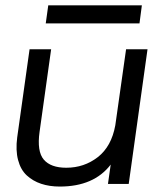

<svg xmlns="http://www.w3.org/2000/svg" viewBox="-20 -683 598 713"><path d="M202.1 9.8Q163.6 9.8 132.8 -0.5Q102.1 -10.7 79.3 -31.7Q56.6 -52.7 47.1 -88.9Q37.6 -125 43.9 -172.9L89.8 -500H169.9L127 -193.8Q116.7 -120.6 142.6 -90.3Q168.5 -60.1 226.1 -60.1Q292.5 -60.1 343.3 -99.6Q394 -139.2 408.2 -217.8L448.2 -500H527.8L458 0H380.9L391.1 -71.8Q328.6 9.8 202.1 9.8ZM149.9 -596.2 159.2 -663.1H506.8L498 -596.2Z"/></svg>

Font: Human Sans
Style: Italic
Weight: 400
Italic angle: -8°
Designer: Tim Radville
Foundry: Continuum
Version: Version 1.000;FEAKit 1.0